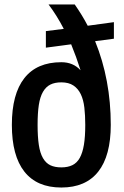

<svg xmlns="http://www.w3.org/2000/svg" viewBox="-20 -828 553 858"><path d="M185 -689 265 -699Q234 -759 197 -808H314Q330 -785 344.5 -761.5Q359 -738 372 -713L489 -729V-655L405 -644Q475 -472 475 -270Q475 -132 419 -61Q363 10 254 10Q145 10 89 -61Q33 -132 33 -270Q33 -408 89 -479Q145 -550 254 -550Q307 -550 340 -514Q321 -574 298 -630L185 -615ZM254 -80Q283 -80 303.5 -90Q324 -100 336.5 -122.5Q349 -145 355 -181Q361 -217 361 -270Q361 -312 357 -347Q353 -382 341 -407Q329 -432 308 -446Q287 -460 254 -460Q225 -460 205 -450Q185 -440 172 -417.5Q159 -395 153.5 -359Q148 -323 148 -270Q148 -217 153.5 -180.5Q159 -144 172 -121.5Q185 -99 205 -89.5Q225 -80 254 -80Z"/></svg>

Font: Encode Sans Compressed
Style: SemiBold
Weight: 600
Designer: Pablo Impallari, Andres Torresi
Foundry: Pablo Impallari, Andres Torresi
Version: Version 1.000; ttfautohint (v1.00) -l 8 -r 50 -G 200 -x 14 -